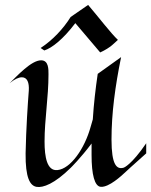

<svg xmlns="http://www.w3.org/2000/svg" viewBox="-20 -749 614 780"><path d="M574 -167C514 -79 483 -68 483 -68C454 -59 433 -79 433 -182C433 -290 448 -399 472 -517L377 -449C368 -388 361 -327 357 -264C352 -247 348 -233 348 -233C324 -146 267 -63 213 -58C171 -54 161 -111 161 -174C161 -264 177 -353 177 -447C177 -467 178 -504 147 -504C107 -504 50 -441 19 -411C40 -428 56 -435 69 -435C91 -435 99 -413 97 -381C93 -330 86 -226 84 -126C83 -26 102 5 128 10C155 15 202 -3 267 -67C267 -67 307 -106 352 -166V-119C352 -41 364 9 390 10C423 12 473 -34 493 -53C493 -53 513 -72 574 -126ZM16 -409 19 -411ZM459 -587C431 -613 380 -680 338 -729L267 -680C237 -632 194 -586 145 -554L160 -544C191 -554 236 -589 286 -655C316 -620 353 -576 387 -536C431 -556 446 -576 459 -587Z"/></svg>

Font: Quintessential
Style: Regular
Weight: 400
Designer: Astigmatic (AOETI)
Foundry: Astigmatic (AOETI)
Version: Version 1.000